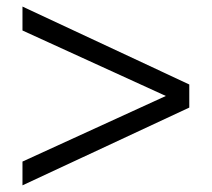

<svg xmlns="http://www.w3.org/2000/svg" viewBox="-20 -680 640 580"><path d="M551.8 -424.8V-355L47.9 -120.1V-191.9L481 -390.1L47.9 -587.9V-660.2Z"/></svg>

Font: Cooper Hewitt
Style: Book
Weight: 705
Designer: Village Type and Design LLC
Foundry: Cooper Hewitt Smithsonian Design Museum
Version: 1.000